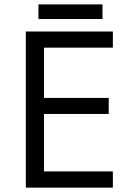

<svg xmlns="http://www.w3.org/2000/svg" viewBox="-20 -858 596 878"><path d="M496.1 0H98.1V-713.9H496.1V-640.1H181.2V-410.2H477.1V-336.9H181.2V-74.2H496.1ZM155.8 -837.9H448.7V-771H155.8Z"/></svg>

Font: Open Sans ACDW
Style: acdw
Weight: 400
Foundry: Ascender Corporation
Version: Version 1.10